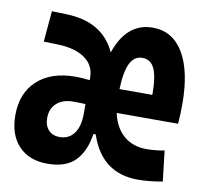

<svg xmlns="http://www.w3.org/2000/svg" viewBox="-65 -597 717 677"><g transform="rotate(10 293.0 -258.5)"><path d="M146 9.8Q80.1 9.8 42.7 -30Q5.4 -69.8 5.4 -139.6Q5.4 -218.8 54.9 -264.2Q104.5 -309.6 190.9 -309.6Q218.3 -309.6 242.2 -306.2V-315.4Q242.2 -358.9 207.3 -383.8Q172.4 -408.7 109.9 -410.6L59.1 -412.1L68.8 -522.5L119.6 -521Q252 -517.6 298.3 -415.5Q336.4 -527.3 429.7 -527.3Q501 -527.3 539.8 -462.4Q578.6 -397.5 578.6 -279.3Q578.6 -261.7 577.9 -243.2Q577.1 -224.6 575.7 -209H356Q367.2 -157.7 399.7 -129.6Q432.1 -101.6 481.9 -101.6Q512.2 -101.6 545.4 -107.9L558.1 1Q537.6 4.9 514.6 7.3Q491.7 9.8 470.2 9.8Q339.8 9.8 296.4 -121.6H288.1Q278.8 -58.6 245.4 -24.4Q211.9 9.8 146 9.8ZM242.2 -186V-186.5V-220.7Q232.4 -221.2 221.4 -221.4Q210.4 -221.7 198.7 -221.7Q161.1 -221.7 139.4 -202.1Q117.7 -182.6 117.7 -149.4Q117.7 -122.1 132.3 -106.2Q147 -90.3 171.9 -90.3Q205.1 -90.3 223.6 -115.2Q242.2 -140.1 242.2 -185.5ZM351.1 -293.5H468.8Q468.8 -358.4 455.3 -387.2Q441.9 -416 412.1 -416Q383.3 -416 368.4 -387Q353.5 -357.9 351.1 -293.5Z"/></g></svg>

Font: CaskaydiaCove NFP SemiBold
Style: Regular
Weight: 600
Designer: Aaron Bell
Foundry: Saja Typeworks
Version: Version 2111.001; VTT 6.35;Nerd Fonts 3.1.1